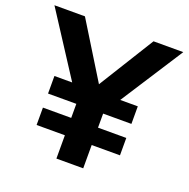

<svg xmlns="http://www.w3.org/2000/svg" viewBox="-129 -853 960 976"><g transform="rotate(20 351.0 -364.5)"><path d="M699 -729 481 -391H576V-296H423V-220H576V-126H423V0H278V-126H125V-220H278V-296H125V-391H221L2 -729H167L352 -429L538 -729Z"/></g></svg>

Font: BDO Grotesk DemiBold
Style: Regular
Weight: 600
Designer: Deni Anggara
Foundry: Lokal Container
Version: Version 2.000